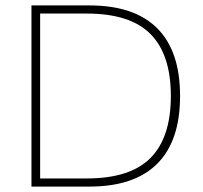

<svg xmlns="http://www.w3.org/2000/svg" viewBox="-20 -688 750 708"><path d="M644 -334Q644 -168 559.5 -84Q475 0 310 0H96V-668H310Q475 -668 559.5 -584Q644 -500 644 -334ZM610 -334Q610 -487 535 -562.5Q460 -638 300 -638H128V-30H300Q460 -30 535 -105.5Q610 -181 610 -334Z"/></svg>

Font: Celebes Thin
Style: Regular
Weight: 250
Designer: Anugrah Pasau
Foundry: Lafontype
Version: Version 1.000; ttfautohint (v1.8.4)